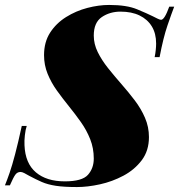

<svg xmlns="http://www.w3.org/2000/svg" viewBox="-55 -742 724 776"><path d="M649 -715Q639 -689 622 -639.5Q605 -590 590 -511H570Q573 -525 574.5 -540Q576 -555 576 -566Q576 -607 558.5 -635.5Q541 -664 509 -679.5Q477 -695 432 -695Q389 -695 356.5 -673Q324 -651 324 -598Q324 -564 340 -531.5Q356 -499 381.5 -467Q407 -435 435.5 -402.5Q464 -370 489.5 -336.5Q515 -303 531 -266Q547 -229 547 -188Q547 -133 518 -94.5Q489 -56 444 -32Q399 -8 349 3Q299 14 256 14Q204 14 171 9Q138 4 114 -6.5Q90 -17 62 -32Q52 -38 43 -42.5Q34 -47 28 -47Q15 -47 7 -36Q-1 -25 -15 7H-35Q-26 -15 -16 -44Q-6 -73 6 -118.5Q18 -164 33 -233H53Q48 -218 45.5 -195.5Q43 -173 44 -155Q47 -82 90 -45.5Q133 -9 207 -9Q277 -9 300.5 -35.5Q324 -62 324 -101Q324 -143 309.5 -179.5Q295 -216 272 -248.5Q249 -281 223.5 -312.5Q198 -344 175 -376Q152 -408 137.5 -443.5Q123 -479 123 -519Q123 -572 147.5 -610Q172 -648 212 -673Q252 -698 298 -710Q344 -722 386 -722Q457 -722 499 -704.5Q541 -687 563 -676Q571 -672 581 -667Q591 -662 596 -662Q610 -662 629 -715Z"/></svg>

Font: Playfair Display Black
Style: Italic
Weight: 900
Italic angle: -14°
Designer: Claus Eggers Sørensen
Foundry: Claus Eggers Sørensen
Version: Version 1.203